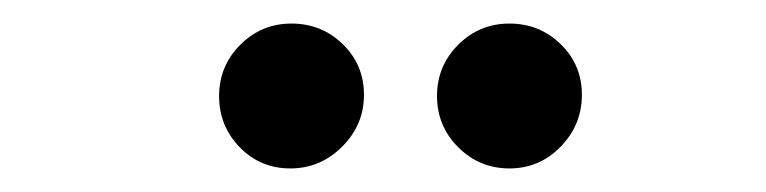

<svg xmlns="http://www.w3.org/2000/svg" viewBox="-20 -744 650 163"><path d="M226.5 -601Q201 -601 183.5 -619Q166 -637 166 -662.5Q166 -688 184 -706Q202 -724 227.5 -724Q253 -724 271 -706.5Q289 -689 289 -663.5Q289 -638 270.5 -619.5Q252 -601 226.5 -601ZM412.5 -601Q387 -601 369 -619Q351 -637 351 -662.5Q351 -688 369 -706Q387 -724 412.5 -724Q438 -724 456 -706.5Q474 -689 474 -663.5Q474 -638 456 -619.5Q438 -601 412.5 -601Z"/></svg>

Font: Montserrat Alternates
Style: Regular
Weight: 400
Designer: Julieta Ulanovsky
Foundry: Julieta Ulanovsky
Version: Version 2.001